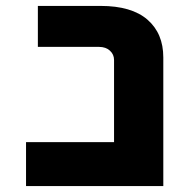

<svg xmlns="http://www.w3.org/2000/svg" viewBox="-20 -629 640 649"><path d="M68 -148.5H365.5V-426.5Q365.5 -445 351.5 -457.8Q337.5 -470.5 315 -470.5H108V-609H320Q425 -609 478.5 -562.5Q532 -516 532 -435V0H68Z"/></svg>

Font: JuliaMono Black
Style: Regular
Weight: 900
Monospace: yes
Designer: cormullion
Foundry: corm
Version: Version 0.054; ttfautohint (v1.8.4)